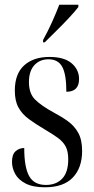

<svg xmlns="http://www.w3.org/2000/svg" viewBox="-20 -786 400 816"><path d="M171 10Q120 10 89 -6Q58 -22 44.5 -47Q31 -72 31 -98Q31 -130 46.5 -143.5Q62 -157 83 -157Q83 -75 104 -37.5Q125 0 175 0Q219 0 244.5 -27Q270 -54 270 -109Q270 -143 259 -163.5Q248 -184 226 -200Q204 -216 170 -236Q131 -259 102.5 -280Q74 -301 58.5 -329Q43 -357 43 -401Q43 -472 82.5 -508Q122 -544 190 -544Q253 -544 284.5 -517Q316 -490 316 -450Q316 -396 262 -396Q262 -470 244.5 -502Q227 -534 186 -534Q149 -534 126 -509Q103 -484 103 -437Q103 -389 129 -363Q155 -337 208 -308Q242 -290 269 -270.5Q296 -251 312.5 -221.5Q329 -192 329 -144Q329 -73 289.5 -31.5Q250 10 171 10ZM163 -616Q184 -654 201.5 -693Q219 -732 232 -766H313V-756Q300 -739 274.5 -711.5Q249 -684 220.5 -656Q192 -628 170 -606H163Z"/></svg>

Font: Noto Serif Display ExtraCondensed
Style: Regular
Weight: 400
Width: 2
Designer: Monotype Design Team
Foundry: Monotype Imaging Inc.
Version: Version 2.009